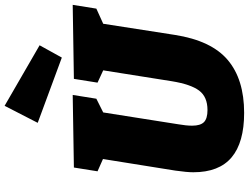

<svg xmlns="http://www.w3.org/2000/svg" viewBox="-140 -898 1053 812"><g transform="rotate(-90 386.0 -491.5)"><path d="M772 -710 756 -610 692 -581 645 -279Q621 -124 539 -54.5Q457 15 315 15Q190 15 127 -38Q64 -91 64 -200Q64 -227 71 -276L120 -582L68 -605L84 -705L391 -710L375 -610L317 -581L267 -264Q261 -230 261 -205Q261 -170 276 -155Q291 -140 327 -140Q383 -140 409.5 -175.5Q436 -211 449 -291L495 -581L443 -605L459 -705ZM601 -850 549 -756 273 -858 345 -998Z"/></g></svg>

Font: Bitter Pro Black
Style: Italic
Weight: 900
Italic angle: -9°
Designer: Sol Matas, and Bitter project Authors
Foundry: Sol Matas
Version: Version 1.010